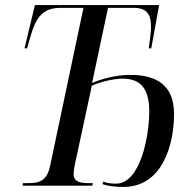

<svg xmlns="http://www.w3.org/2000/svg" viewBox="-20 -734 759 759"><path d="M468 5C624 5 668 -166 668 -283C668 -395 602 -438 495 -438C434 -438 377 -420 344 -406L407 -703H508C567 -703 577 -670 577 -626C577 -608 572 -569 568 -543H578L609 -714H118L77 -543H87L102 -595C122 -662 147 -703 219 -703H310L178 -78C165 -17 134 -10 89 -10H71L69 0H345L347 -10H336C295 -10 271 -15 271 -47C271 -56 273 -71 276 -84L343 -395C372 -408 422 -423 466 -423C540 -423 570 -378 570 -293C570 -194 534 -8 439 -8C418 -8 405 -10 388 -16L385 -6C406 1 433 5 468 5Z"/></svg>

Font: Noto Serif Display SemiCondensed
Style: Italic
Weight: 400
Width: 4
Italic angle: -12°
Designer: Monotype Design Team
Foundry: Monotype Imaging Inc.
Version: Version 2.009